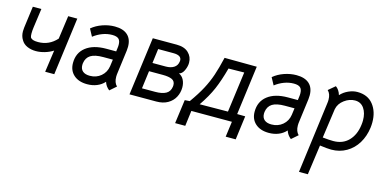

<svg xmlns="http://www.w3.org/2000/svg" viewBox="-72 -934 3272 1610"><g transform="rotate(15 1564.0 -129.0)"><path d="M176 -147Q134 -147 100 -162Q66 -177 49 -207Q29 -238 29 -280Q29 -294 31 -310.5Q33 -327 34 -334L56 -500H130L107 -334Q103 -306 103 -280Q103 -257 108 -246Q115 -236 130 -230.5Q145 -225 174 -225Q270 -225 335 -298L363 -500H442L376 0H297L324 -191Q291 -170 252 -158.5Q213 -147 176 -147Z M812 -51Q785 -21 747 -5.5Q709 10 663 10Q589 10 546 -28.5Q503 -67 503 -132Q503 -220 566.5 -269.5Q630 -319 742 -319H828L831 -342Q834 -362 834 -377Q834 -413 817 -428.5Q800 -444 761 -444Q719 -444 677.5 -428.5Q636 -413 600 -385L566 -448Q605 -481 658 -499.5Q711 -518 764 -518Q837 -518 875.5 -483Q914 -448 914 -382Q914 -373 912 -349L886 -150Q883 -131 883 -114Q883 -63 911 -36L856 12Q823 -14 812 -51ZM811 -186 819 -245H736Q663 -245 627 -222.5Q591 -200 584 -151Q583 -146 583 -136Q583 -101 604.5 -82.5Q626 -64 666 -64Q723 -64 763 -98Q803 -132 811 -186Z M1304 -505Q1371 -505 1407 -470.5Q1443 -436 1443 -385Q1443 -374 1442 -368Q1438 -339 1423.5 -311Q1409 -283 1384 -277Q1412 -265 1427 -236Q1442 -207 1442 -170Q1442 -125 1421.5 -86Q1401 -47 1360.5 -23.5Q1320 0 1262 0H1029L1096 -505ZM1365 -374 1366 -384Q1366 -429 1295 -429H1163L1147 -304H1263Q1305 -304 1332.5 -321.5Q1360 -339 1365 -374ZM1364 -156Q1365 -160 1365 -169Q1365 -204 1337 -217Q1309 -230 1257 -230H1137L1117 -76H1232Q1291 -76 1324.5 -94.5Q1358 -113 1364 -156Z M1900 134 1918 0H1566L1549 134H1461L1489 -73L1532 -76Q1589 -156 1622 -218.5Q1655 -281 1676.5 -344.5Q1698 -408 1720 -502L2000 -500L1944 -74L2014 -73L1987 134ZM1619 -72 1864 -74 1911 -426 1775 -424Q1745 -313 1712 -236.5Q1679 -160 1619 -72Z M2389 -51Q2362 -21 2324 -5.5Q2286 10 2240 10Q2166 10 2123 -28.5Q2080 -67 2080 -132Q2080 -220 2143.5 -269.5Q2207 -319 2319 -319H2405L2408 -342Q2411 -362 2411 -377Q2411 -413 2394 -428.5Q2377 -444 2338 -444Q2296 -444 2254.5 -428.5Q2213 -413 2177 -385L2143 -448Q2182 -481 2235 -499.5Q2288 -518 2341 -518Q2414 -518 2452.5 -483Q2491 -448 2491 -382Q2491 -373 2489 -349L2463 -150Q2460 -131 2460 -114Q2460 -63 2488 -36L2433 12Q2400 -14 2389 -51ZM2388 -186 2396 -245H2313Q2240 -245 2204 -222.5Q2168 -200 2161 -151Q2160 -146 2160 -136Q2160 -101 2181.5 -82.5Q2203 -64 2243 -64Q2300 -64 2340 -98Q2380 -132 2388 -186Z M3057 -300Q3057 -277 3054 -253Q3044 -177 3008 -117.5Q2972 -58 2913.5 -24Q2855 10 2782 10Q2751 10 2683 1L2647 260H2570L2650 -352Q2653 -372 2653 -387Q2653 -439 2625 -465L2683 -514Q2697 -505 2709 -487.5Q2721 -470 2727 -448Q2755 -479 2794.5 -496.5Q2834 -514 2871 -514Q2961 -514 3009 -453.5Q3057 -393 3057 -300ZM2974 -255Q2977 -276 2977 -295Q2977 -359 2949 -399.5Q2921 -440 2870 -440Q2822 -440 2778 -407.5Q2734 -375 2724 -326L2688 -70Q2745 -64 2780 -64Q2862 -64 2912.5 -116Q2963 -168 2974 -255Z"/></g></svg>

Font: Bellota Text
Style: Bold Italic
Weight: 700
Italic angle: -7.5°
Designer: Kemie Guaida
Foundry: Kemie Guaida
Version: Version 4.001